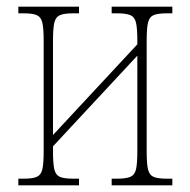

<svg xmlns="http://www.w3.org/2000/svg" viewBox="-20 -556 571 576"><path d="M35 0V-20H52Q78 -20 90.5 -25.5Q103 -31 107 -48Q111 -65 111 -102V-434Q111 -471 107 -488Q103 -505 90.5 -510.5Q78 -516 52 -516H35V-536H217V-516H199Q173 -516 160 -510.5Q147 -505 143 -488Q139 -471 139 -434V-151L392 -423V-434Q392 -471 388 -488Q384 -505 371 -510.5Q358 -516 332 -516H315V-536H497V-516H480Q453 -516 440.5 -510.5Q428 -505 424 -488Q420 -471 420 -434V-102Q420 -65 424 -48Q428 -31 440.5 -25.5Q453 -20 480 -20H497V0H315V-20H332Q358 -20 371 -25.5Q384 -31 388 -48Q392 -65 392 -102V-389L139 -117V-102Q139 -65 143 -48Q147 -31 159.5 -25.5Q172 -20 199 -20H217V0Z"/></svg>

Font: Noto Serif Condensed Thin
Style: Regular
Weight: 100
Width: 3
Designer: Monotype Design Team
Foundry: Monotype Imaging Inc.
Version: Version 2.013; ttfautohint (v1.8.4.7-5d5b)